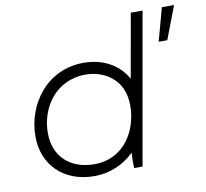

<svg xmlns="http://www.w3.org/2000/svg" viewBox="-80 -808 965 900"><g transform="rotate(-10 402.5 -357.5)"><path d="M488 0H528L655 -720H599L545 -415C508 -483 435 -527 340 -527C162 -527 58 -376 58 -226C58 -91 152 5 299 5C371 5 438 -23 489 -73C487 -44 487 -15 488 0ZM340 -471C418 -471 521 -425 521 -292C521 -172 449 -50 309 -50C192 -50 118 -121 118 -231C118 -351 196 -471 340 -471ZM704 -563H745L805 -720H747Z"/></g></svg>

Font: Fixel Display 20240404 Light
Style: Italic
Weight: 300
Italic angle: -10°
Designer: AlfaBravo + MacPaw
Foundry: Kyrylo Tkachov, Marchela Mozhyna, Serhii Makarenko, Maria Weinstein, Zakhar Kryvoshyya
Version: Version 1.211;Glyphs 3.2 (3225)